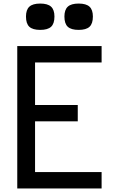

<svg xmlns="http://www.w3.org/2000/svg" viewBox="-20 -1059 640 1079"><path d="M77 0V-800H551V-708H177V-469H417V-377H177V-92H551V0ZM422 -891Q380 -891 361 -908.5Q342 -926 342 -966Q342 -1004 361 -1021.5Q380 -1039 422 -1039Q464 -1039 483 -1021.5Q502 -1004 502 -966Q502 -926 483 -908.5Q464 -891 422 -891ZM206 -891Q164 -891 145 -908.5Q126 -926 126 -966Q126 -1004 145 -1021.5Q164 -1039 206 -1039Q248 -1039 267 -1021.5Q286 -1004 286 -966Q286 -926 267 -908.5Q248 -891 206 -891Z"/></svg>

Font: Victor Mono Thin
Style: Bold
Weight: 700
Monospace: yes
Version: Version 1.561;gftools[0.9.30]